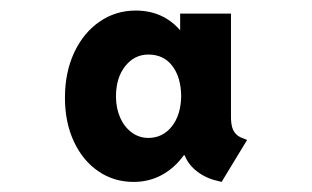

<svg xmlns="http://www.w3.org/2000/svg" viewBox="-20 -747 602 371"><path d="M457.5 -476.6 408.2 -395.5 400.4 -397.5Q378.4 -402.3 361.1 -415.5Q343.8 -428.7 336.9 -446.8H335Q317.4 -422.4 292.7 -408.9Q268.1 -395.5 238.3 -395.5Q199.7 -395.5 169.7 -416.3Q139.6 -437 122.6 -473.9Q105.5 -510.7 105.5 -558.1Q105.5 -607.4 123.5 -645.8Q141.6 -684.1 172.6 -705.3Q203.6 -726.6 242.2 -726.6Q294.9 -726.6 328.1 -688.5V-720.7H426.3V-526.4Q425.8 -506.3 430.2 -496.6Q434.6 -486.8 444.3 -481.9ZM330.1 -561.5Q329.6 -597.7 313 -619.6Q296.4 -641.6 266.6 -641.6Q239.7 -641.6 221.9 -619.1Q204.1 -596.7 204.1 -560.5Q204.1 -538.1 212.2 -519.8Q220.2 -501.5 234.6 -491Q249 -480.5 266.6 -480.5Q294.4 -480.5 312 -502.7Q329.6 -524.9 330.1 -561.5Z"/></svg>

Font: Reddit Mono
Style: Bold
Weight: 700
Designer: Stephen Hutchings
Foundry: Reddit
Version: Version 1.009